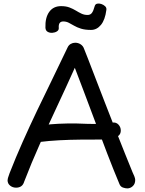

<svg xmlns="http://www.w3.org/2000/svg" viewBox="-20 -1026 806 1065"><path d="M114 -18Q109 -1 97.5 7Q86 15 69 15Q50 15 36 3.5Q22 -8 22 -26Q22 -31 24 -38.5Q26 -46 33 -65Q67 -152 105.5 -238.5Q144 -325 185.5 -412Q227 -499 270 -586.5Q313 -674 355 -763Q361 -776 372.5 -782.5Q384 -789 397 -789Q414 -789 427.5 -780Q441 -771 446 -756Q451 -744 468 -700.5Q485 -657 509 -594Q533 -531 561.5 -458Q590 -385 618.5 -312Q647 -239 672.5 -176Q698 -113 715 -71Q720 -61 725 -48.5Q730 -36 730 -28Q730 -6 716.5 6.5Q703 19 686 19Q676 19 662.5 14.5Q649 10 643 -4Q609 -85 574.5 -175Q540 -265 507 -353.5Q474 -442 445 -518.5Q416 -595 395 -650Q346 -541 296.5 -435.5Q247 -330 200.5 -226Q154 -122 114 -18ZM196 -238Q181 -237 163.5 -252Q146 -267 146 -286Q146 -299 155 -307.5Q164 -316 176.5 -321Q189 -326 200 -328Q222 -333 261 -336.5Q300 -340 352 -341Q404 -342 465 -339Q484 -338 504 -338.5Q524 -339 542.5 -340Q561 -341 576.5 -342.5Q592 -344 603 -346Q624 -349 637 -335Q650 -321 650 -302Q650 -285 639.5 -275Q629 -265 612 -260Q595 -255 576.5 -253.5Q558 -252 542 -252Q485 -252 426 -251.5Q367 -251 309.5 -248Q252 -245 196 -238ZM485 -860Q452 -860 429.5 -867Q407 -874 391 -883.5Q375 -893 361 -900Q347 -907 331 -907Q303 -907 306 -871Q307 -859 296 -852Q285 -845 270.5 -844Q256 -843 244.5 -849.5Q233 -856 232 -872Q230 -928 253 -960Q276 -992 319 -992Q346 -992 365.5 -984.5Q385 -977 400.5 -967.5Q416 -958 431.5 -950.5Q447 -943 466 -943Q481 -943 489.5 -954Q498 -965 505 -991Q508 -1003 518.5 -1005.5Q529 -1008 541.5 -1004Q554 -1000 563 -991.5Q572 -983 570 -971Q563 -916 540 -888Q517 -860 485 -860Z"/></svg>

Font: Playpen Sans Arabic
Style: Regular
Weight: 400
Designer: Azza Alameddine, Laura Meseguer, Veronika Burian, José Scaglione
Foundry: TypeTogether
Version: Version 2.000